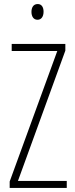

<svg xmlns="http://www.w3.org/2000/svg" viewBox="-20 -932 371 952"><path d="M167 -912C145 -912 136 -894 136 -873C136 -851 146 -834 166 -834C185 -834 196 -850 196 -874C196 -894 188 -912 167 -912ZM311 0V-35H69L304 -681V-714H38V-679H264L28 -32V0Z"/></svg>

Font: Noto Sans Lao UI ExtCond ExtLt
Style: Regular
Weight: 200
Width: 2
Designer: Monotype Design Team
Foundry: Monotype Imaging Inc.
Version: Version 2.000